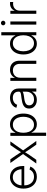

<svg xmlns="http://www.w3.org/2000/svg" viewBox="1486 -2260 979 3990"><g transform="rotate(-90 1975.0 -265.5)"><path d="M296.9 11.2Q221.2 11.2 165.8 -24.2Q110.4 -59.6 80.3 -122.3Q50.3 -185.1 50.3 -266.6Q50.3 -348.6 80.3 -411.9Q110.4 -475.1 164.1 -511Q217.8 -546.9 287.6 -546.9Q334.5 -546.9 376.2 -530Q418 -513.2 450.4 -479.2Q482.9 -445.3 501.5 -394.8Q520 -344.2 520 -276.9V-250.5H91.8V-307.1H484.4L454.6 -286.1Q454.6 -344.7 434.3 -390.4Q414.1 -436 376.7 -462.2Q339.4 -488.3 287.6 -488.3Q236.3 -488.3 197.8 -461.4Q159.2 -434.6 137.7 -389.9Q116.2 -345.2 116.2 -290.5V-258.8Q116.2 -195.3 138.2 -147.9Q160.2 -100.6 200.9 -74.2Q241.7 -47.9 296.9 -47.9Q335.4 -47.9 365 -60.1Q394.5 -72.3 414.8 -93.5Q435.1 -114.7 444.8 -140.6L507.8 -125Q495.6 -87.9 466.8 -56.6Q438 -25.4 394.8 -7.1Q351.6 11.2 296.9 11.2Z M571.8 0 786.6 -301.3 786.1 -251.5 582.5 -539.1H659.7L742.2 -418.9Q765.6 -384.8 784.9 -353.3Q804.2 -321.8 824.2 -291H791Q811 -321.8 829.6 -353.3Q848.1 -384.8 871.6 -418.9L955.1 -539.1H1030.8L826.7 -249V-297.9L1040 0H963.4L866.7 -138.7Q844.2 -171.4 825.9 -201.4Q807.6 -231.4 788.6 -259.8H822.3Q803.2 -231.4 785.6 -201.4Q768.1 -171.4 745.6 -138.7L648.4 0Z M1146.5 204.1V-539.1H1210V-436H1215.8Q1227.5 -462.9 1249 -488.3Q1270.5 -513.7 1304 -530.3Q1337.4 -546.9 1384.8 -546.9Q1451.7 -546.9 1502.2 -512Q1552.7 -477.1 1581.1 -414.3Q1609.4 -351.6 1609.4 -268.6Q1609.4 -184.6 1581.3 -121.8Q1553.2 -59.1 1502.7 -23.9Q1452.1 11.2 1385.3 11.2Q1338.4 11.2 1304.9 -5.6Q1271.5 -22.5 1250 -48.1Q1228.5 -73.7 1216.3 -101.1H1211.9V204.1ZM1376.5 -48.3Q1429.2 -48.3 1466.3 -76.9Q1503.4 -105.5 1523.2 -155.5Q1543 -205.6 1543 -269Q1543 -332.5 1523.4 -381.8Q1503.9 -431.2 1466.6 -459.2Q1429.2 -487.3 1376.5 -487.3Q1324.2 -487.3 1286.9 -459.7Q1249.5 -432.1 1230 -382.8Q1210.4 -333.5 1210.4 -269Q1210.4 -204.1 1230 -154.3Q1249.5 -104.5 1286.9 -76.4Q1324.2 -48.3 1376.5 -48.3Z M1893.1 11.2Q1843.8 11.2 1803 -7.3Q1762.2 -25.9 1738 -62.3Q1713.9 -98.6 1713.9 -150.9Q1713.9 -191.4 1729.2 -218.8Q1744.6 -246.1 1772.7 -263.4Q1800.8 -280.8 1839.1 -291Q1877.4 -301.3 1923.8 -307.1Q1969.7 -313 2001 -317.1Q2032.2 -321.3 2048.6 -330.8Q2064.9 -340.3 2064.9 -360.4V-372.1Q2064.9 -408.2 2049.8 -434.1Q2034.7 -460 2006.1 -474.1Q1977.5 -488.3 1936.5 -488.3Q1897.5 -488.3 1867.9 -475.8Q1838.4 -463.4 1819.3 -443.1Q1800.3 -422.9 1792.5 -397.9L1728.5 -414.6Q1743.2 -460 1774.4 -489Q1805.7 -518.1 1847.7 -532.5Q1889.6 -546.9 1935.5 -546.9Q1969.7 -546.9 2004.4 -537.6Q2039.1 -528.3 2067.4 -507.6Q2095.7 -486.8 2113 -452.4Q2130.4 -418 2130.4 -367.7V0H2065.9V-85.9H2061.5Q2050.3 -61 2027.8 -38.8Q2005.4 -16.6 1971.9 -2.7Q1938.5 11.2 1893.1 11.2ZM1902.8 -47.4Q1953.1 -47.4 1989.5 -68.8Q2025.9 -90.3 2045.4 -127Q2064.9 -163.6 2064.9 -207.5V-284.2Q2058.1 -277.8 2042.2 -272.5Q2026.4 -267.1 2005.6 -262.9Q1984.9 -258.8 1963.4 -255.9Q1941.9 -252.9 1923.3 -250.5Q1878.4 -245.1 1846.2 -233.2Q1814 -221.2 1796.9 -200.7Q1779.8 -180.2 1779.8 -147.9Q1779.8 -116.2 1795.9 -93.8Q1812 -71.3 1839.8 -59.3Q1867.7 -47.4 1902.8 -47.4Z M2354 -334V0H2288.6V-539.1H2351.6L2352.1 -413.1H2340.3Q2362.8 -483.4 2410.6 -515.1Q2458.5 -546.9 2520.5 -546.9Q2575.7 -546.9 2617.9 -523.7Q2660.2 -500.5 2684.1 -456.3Q2708 -412.1 2708 -347.2V0H2642.6V-342.3Q2642.6 -409.7 2605 -448.2Q2567.4 -486.8 2504.4 -486.8Q2461.9 -486.8 2427.7 -468.8Q2393.6 -450.7 2373.8 -416.5Q2354 -382.3 2354 -334Z M3061.5 11.2Q2995.1 11.2 2944.6 -23.9Q2894 -59.1 2865.7 -121.8Q2837.4 -184.6 2837.4 -268.6Q2837.4 -351.6 2865.7 -414.3Q2894 -477.1 2944.8 -512Q2995.6 -546.9 3062 -546.9Q3109.4 -546.9 3142.8 -530.3Q3176.3 -513.7 3197.8 -488.3Q3219.2 -462.9 3230.5 -436H3234.9V-727.5H3300.3V0H3236.8V-101.1H3231Q3219.2 -73.7 3197.3 -48.1Q3175.3 -22.5 3142.1 -5.6Q3108.9 11.2 3061.5 11.2ZM3070.3 -48.3Q3122.6 -48.3 3159.9 -76.4Q3197.3 -104.5 3217 -154.3Q3236.8 -204.1 3236.8 -269Q3236.8 -333.5 3217 -382.8Q3197.3 -432.1 3160.2 -459.7Q3123 -487.3 3070.3 -487.3Q3017.6 -487.3 2980.5 -459.2Q2943.4 -431.2 2923.6 -381.8Q2903.8 -332.5 2903.8 -269Q2903.8 -205.6 2923.6 -155.5Q2943.4 -105.5 2980.7 -76.9Q3018.1 -48.3 3070.3 -48.3Z M3458.5 0V-539.1H3523.9V0ZM3491.2 -642.6Q3471.7 -642.6 3457.5 -656.2Q3443.4 -669.9 3443.4 -689Q3443.4 -708 3457.5 -721.4Q3471.7 -734.9 3491.2 -734.9Q3510.7 -734.9 3524.9 -721.4Q3539.1 -708 3539.1 -689Q3539.1 -669.9 3524.9 -656.2Q3510.7 -642.6 3491.2 -642.6Z M3682.1 0V-539.1H3745.1V-454.1H3749.5Q3765.6 -495.6 3805.2 -521Q3844.7 -546.4 3896 -546.4Q3903.8 -546.4 3912.8 -545.9Q3921.9 -545.4 3927.7 -545.4V-479.5Q3924.3 -480.5 3913.3 -481.7Q3902.3 -482.9 3889.2 -482.9Q3848.6 -482.9 3816.4 -465.3Q3784.2 -447.8 3765.9 -416.5Q3747.6 -385.3 3747.6 -343.8V0Z"/></g></svg>

Font: Inter 18pt Light
Style: Regular
Weight: 300
Designer: Rasmus Andersson
Foundry: rsms
Version: Version 4.001;git-66647c0bb